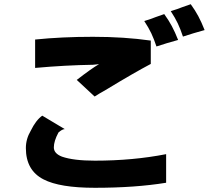

<svg xmlns="http://www.w3.org/2000/svg" viewBox="-20 -794 1002 913"><path d="M850 -620Q838 -656 825.5 -682.5Q813 -709 792 -741Q825 -751 847 -760L887 -774Q908 -745 923 -717Q938 -689 953 -651Q898 -636 850 -620ZM724 -573Q712 -609 699.5 -635.5Q687 -662 666 -694Q699 -704 721 -713L761 -727Q782 -698 797 -670Q812 -642 827 -604Q772 -589 724 -573ZM482 -366Q465 -357 452.5 -349Q440 -341 430 -335L345 -414Q416 -469 451 -489L422 -486Q291 -484 147 -471V-606Q273 -619 422 -619Q571 -619 697 -601V-490Q619 -449 482 -366ZM431 99Q264 99 187 59Q103 16 103 -90Q103 -133 126 -172Q151 -223 181 -244L288 -180Q276 -180 258 -164Q236 -123 236 -93Q236 -64 275 -49Q330 -30 431 -30Q612 -30 770 -61V75Q623 99 431 99Z"/></svg>

Font: Gmarket Sans TTF Bold
Style: Regular
Weight: 700
Designer: Creative Director : Sungho Lee; Art Director : Kiwoong Choi; Project Manager : Sori Yang, Jongwook Yoon; Font Designer :
Foundry: Sandoll Inc.
Version: Version 1.000;hotconv 1.0.109;makeotfexe 2.5.65596